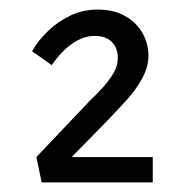

<svg xmlns="http://www.w3.org/2000/svg" viewBox="-20 -799 386 401"><path d="M67 -418 56 -471 168 -589Q182 -602 195 -616.5Q208 -631 217 -646Q226 -661 226 -678Q226 -699 213.5 -711.5Q201 -724 178 -724Q154 -724 131 -708Q108 -692 88 -663L47 -692Q60 -715 80.5 -734.5Q101 -754 127 -766.5Q153 -779 184 -779Q217 -779 240.5 -766Q264 -753 277 -731Q290 -709 290 -682Q290 -659 276.5 -634.5Q263 -610 244 -589.5Q225 -569 209 -552L119 -460L124 -471H299V-418Z"/></svg>

Font: Lexend Giga Light
Style: Regular
Weight: 300
Version: Version 1.007